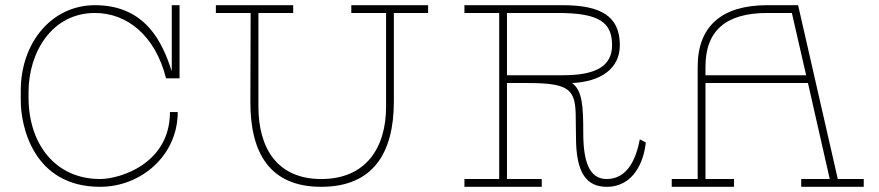

<svg xmlns="http://www.w3.org/2000/svg" viewBox="-20 -720 3389 740"><path d="M346 -670C468 -670 578 -585 620 -418H672V-700H642V-448H641C607 -553 543 -700 346 -700C179 -700 60 -555 60 -371V-332C60 -236 107 0 366 0C524 0 665 -121 665 -288H635C635 -88 441 -30 366 -30C194 -30 90 -164 90 -345V-365C90 -517 179 -670 346 -670Z M1630 -700H1334V-670H1468V-309C1468 -151 1391 -30 1218 -30C1047 -30 976 -151 976 -309V-670H1110V-700H812V-670H946L945 -329C944 -129 1021 0 1218 0C1417 0 1498 -129 1498 -329V-670H1630Z M2446 -183C2432 -110 2400 -30 2318 -30C2250 -30 2228 -100 2228 -208C2228 -313 2224 -371 2185 -400C2295 -405 2369 -455 2369 -546C2369 -659 2294 -700 2148 -700H1770V-670H1904V-30H1770V0H2068V-30H1934V-400H2014C2180 -400 2199 -373 2199 -263C2199 -240 2200 -211 2200 -190C2200 -53 2241 0 2318 0C2424 0 2462 -100 2469 -171ZM1934 -430V-670H2131C2292 -670 2339 -632 2339 -546C2339 -467 2280 -430 2150 -430Z M3209 -30 3056 -700H2937C2762 -700 2669 -619 2669 -463V-30H2569V0H2809V-30H2699V-400H3094L3178 -30H3068V0H3309V-30ZM2699 -430V-463C2699 -602 2778 -670 2937 -670H3032L3087 -430Z"/></svg>

Font: Space Cowgirl Thin
Style: Regular
Weight: 100
Designer: Valery Marier
Foundry: Valery Marier
Version: Version 1.000;hotconv 1.0.109;makeotfexe 2.5.65596